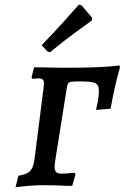

<svg xmlns="http://www.w3.org/2000/svg" viewBox="-20 -787 540 816"><path d="M58 -40Q94 -46 107.5 -59.5Q121 -73 126 -106L165 -412Q167 -428 167 -431Q167 -444 161.5 -449Q156 -454 142 -454L117 -452L114 -458L125 -501Q163 -501 186 -500L260 -499Q421 -499 487 -509L490 -501Q467 -421 450 -325L388 -320Q390 -328 395 -351.5Q400 -375 400 -402Q400 -419 393.5 -427Q387 -435 370.5 -438Q354 -441 320 -441Q294 -441 283.5 -439.5Q273 -438 269.5 -432.5Q266 -427 264 -414L214 -100Q212 -82 212 -78Q212 -62 219 -55.5Q226 -49 243 -49Q263 -49 297 -53L301 -46L287 3Q261 3 221 1L168 0Q111 0 46 9ZM193 -565 182 -568 157 -595Q205 -644 253 -697.5Q301 -751 315 -767L326 -765L371 -712L370 -700Q355 -689 301.5 -650Q248 -611 193 -565Z"/></svg>

Font: Alegreya SC Medium
Style: Italic
Weight: 500
Italic angle: -7°
Designer: Juan Pablo del Peral
Foundry: Huerta Tipografica
Version: Version 2.007; ttfautohint (v1.6)